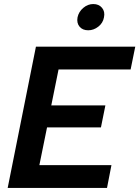

<svg xmlns="http://www.w3.org/2000/svg" viewBox="-20 -931 690 951"><path d="M627 -587H270L234 -409H502L480 -300H213L175 -113H532L510 0H18L158 -700H650ZM417 -781Q389 -781 374 -799Q359 -817 364 -845Q370 -873 392.5 -892Q415 -911 442 -911Q470 -911 485.5 -892Q501 -873 495 -845Q490 -817 467 -799Q444 -781 417 -781Z"/></svg>

Font: Albert Sans
Style: Bold Italic
Weight: 700
Italic angle: -11.25°
Designer: Andreas Rasmussen
Foundry: a.Foundry
Version: Version 1.025